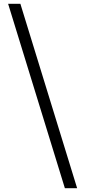

<svg xmlns="http://www.w3.org/2000/svg" viewBox="-20 -818 453 1018"><path d="M389 180H324L23 -798H88Z"/></svg>

Font: Noto Serif TC ExtraBold
Style: Regular
Weight: 800
Designer: Ryoko NISHIZUKA 西塚涼子 (kana & ideographs); Frank Grießhammer (Latin, Greek & Cyrillic); Wenlong ZHANG 张文龙 (bopomofo); San
Foundry: Adobe
Version: Version 2.002-H1;hotconv 1.1.0;makeotfexe 2.6.0